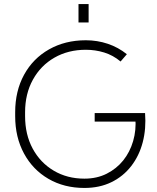

<svg xmlns="http://www.w3.org/2000/svg" viewBox="-20 -914 774 949"><path d="M397 15Q297 15 219.5 -30Q142 -75 98.5 -155.5Q55 -236 55 -340V-359Q55 -464 99 -544.5Q143 -625 222.5 -670Q302 -715 404 -715Q461 -715 513 -697.5Q565 -680 607 -646L576 -610Q539 -641 495 -654.5Q451 -668 404 -668Q317 -668 249 -629Q181 -590 142.5 -520Q104 -450 104 -359V-340Q104 -249 141.5 -179.5Q179 -110 245.5 -70.5Q312 -31 397 -31Q459 -31 507.5 -55.5Q556 -80 589 -121Q622 -162 638 -216.5Q654 -271 649 -331L670 -313H448V-355H697Q703 -278 685.5 -211Q668 -144 628.5 -93Q589 -42 530.5 -13.5Q472 15 397 15ZM368 -803V-894H418V-803Z"/></svg>

Font: SUSE ExtraLight
Style: Regular
Weight: 250
Designer: Rene Bieder
Foundry: SUSE
Version: Version 1.000